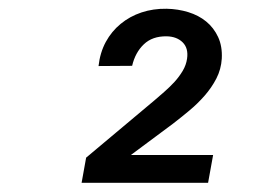

<svg xmlns="http://www.w3.org/2000/svg" viewBox="-20 -737 627 432"><path d="M448.2 -325.7H163.6L173.8 -382.3L328.1 -511.7Q338.4 -520.5 350.1 -530.8Q361.8 -541 372.6 -552.7Q383.3 -564.5 391.1 -577.6Q398.9 -590.8 400.9 -605Q404.3 -628.4 391.1 -641.6Q377.9 -654.8 355 -655.3Q322.8 -655.8 303.5 -637.2Q284.2 -618.7 277.3 -588.9L201.7 -588.4Q205.1 -618.7 218 -642.6Q231 -666.5 251.5 -683.3Q272 -700.2 298.3 -709Q324.7 -717.8 355 -717.3Q380.4 -716.8 403.6 -709.7Q426.8 -702.6 443.8 -688.7Q460.9 -674.8 470.7 -653.8Q480.5 -632.8 479 -605Q477.5 -581.1 466.8 -560.3Q456.1 -539.6 440.2 -521.5Q424.3 -503.4 405.5 -487.8Q386.7 -472.2 369.6 -459L274.4 -388.2H459.5Z"/></svg>

Font: Roboto Mono
Style: Italic
Weight: 400
Designer: Google
Version: Version 2.000985; 2015; ttfautohint (v1.3)